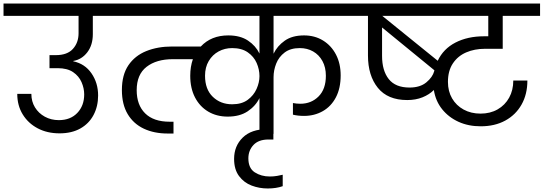

<svg xmlns="http://www.w3.org/2000/svg" viewBox="-47 -760 3086 1090"><path d="M291 -3Q221 -3 167 -31.5Q113 -60 82 -110.5Q51 -161 51 -227H131Q131 -184 151.5 -150.5Q172 -117 207.5 -97.5Q243 -78 287 -78Q353 -78 392 -119Q431 -160 431 -224Q431 -259 416 -293.5Q401 -328 368 -350.5Q335 -373 280 -373H234V-447H270Q335 -447 367 -482.5Q399 -518 399 -571V-670H-27V-740H602V-670H480V-566Q480 -504 448.5 -463Q417 -422 369 -414V-412Q435 -398 472.5 -343.5Q510 -289 510 -218Q510 -156 484 -107Q458 -58 409 -30.5Q360 -3 291 -3Z M548 -670V-740H1983V-670H1506V-455Q1527 -499 1569.5 -529Q1612 -559 1679 -559Q1740 -559 1787 -530Q1834 -501 1860.5 -450Q1887 -399 1887 -332Q1887 -259 1860 -207.5Q1833 -156 1785.5 -129Q1738 -102 1679 -102Q1644 -102 1616 -109V-175Q1626 -173 1637 -172Q1648 -171 1658 -171Q1720 -171 1761.5 -212.5Q1803 -254 1803 -330Q1803 -378 1783.5 -413.5Q1764 -449 1730.5 -468Q1697 -487 1655 -487Q1602 -487 1569 -462Q1536 -437 1521 -399Q1506 -361 1506 -322V0H1426V-203Q1404 -158 1359 -128Q1314 -98 1246 -98Q1183 -98 1135 -126.5Q1087 -155 1060 -207Q1033 -259 1033 -330Q1033 -381 1048 -424H934Q841 -424 785 -380.5Q729 -337 729 -248Q729 -164 777 -116.5Q825 -69 916 -69H938V-2H905Q828 -2 769.5 -29.5Q711 -57 678 -112Q645 -167 645 -249Q645 -335 682 -389.5Q719 -444 783.5 -470Q848 -496 930 -496H1093Q1152 -559 1249 -559Q1317 -559 1361 -529.5Q1405 -500 1426 -456V-670ZM1117 -330Q1117 -253 1161 -210.5Q1205 -168 1271 -168Q1325 -168 1359 -193Q1393 -218 1409.5 -255Q1426 -292 1426 -328Q1426 -366 1410 -402.5Q1394 -439 1359.5 -463Q1325 -487 1271 -487Q1229 -487 1194 -468Q1159 -449 1138 -413.5Q1117 -378 1117 -330Z M1473 310Q1425 310 1381.5 293.5Q1338 277 1310 239.5Q1282 202 1282 142Q1282 69 1331 21Q1380 -27 1471 -27Q1476 -27 1488 -27Q1500 -27 1505 -27V32H1477Q1421 32 1392 63Q1363 94 1363 139Q1363 195 1399.5 218.5Q1436 242 1485 242Q1507 242 1526.5 238.5Q1546 235 1558 232V297Q1521 310 1473 310Z M2265 -192Q2154 -192 2098 -261.5Q2042 -331 2042 -445V-670H1930V-740H3019V-670H2807V-483H2706Q2647 -483 2599.5 -462.5Q2552 -442 2524 -400Q2496 -358 2496 -295Q2496 -242 2519.5 -201.5Q2543 -161 2585 -138Q2627 -115 2681 -115Q2736 -115 2778 -139Q2820 -163 2843.5 -205.5Q2867 -248 2867 -303H2947Q2947 -225 2914 -166.5Q2881 -108 2821.5 -75.5Q2762 -43 2682 -43Q2612 -43 2556 -68.5Q2500 -94 2463 -140Q2426 -186 2416 -249Q2390 -223 2351.5 -207.5Q2313 -192 2265 -192ZM2701 -554H2725V-670H2123L2438 -415Q2470 -483 2539 -518.5Q2608 -554 2701 -554ZM2122 -443Q2122 -359 2160 -311Q2198 -263 2278 -263Q2338 -263 2373.5 -292.5Q2409 -322 2418 -356Q2419 -359 2419 -361L2122 -604Z"/></svg>

Font: Poppins
Style: Regular
Weight: 400
Designer: Ninad Kale (Devanagari), Jonny Pinhorn (Latin)
Version: Version 5.002